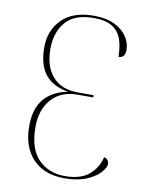

<svg xmlns="http://www.w3.org/2000/svg" viewBox="-83 -784 647 853"><g transform="rotate(10 240.5 -358.0)"><path d="M266 9Q176 9 124.5 -44.5Q73 -98 73 -192Q73 -273 111 -316.5Q149 -360 216 -372Q142 -386 110 -430Q78 -474 78 -548Q78 -626 128 -675.5Q178 -725 271 -725Q328 -725 365.5 -706.5Q403 -688 421.5 -659.5Q440 -631 440 -601Q440 -564 410 -564Q410 -607 399 -641Q388 -675 358.5 -695Q329 -715 272 -715Q186 -715 146 -668Q106 -621 106 -546Q106 -468 145.5 -422.5Q185 -377 260 -377H331V-367H260Q186 -367 143.5 -319.5Q101 -272 101 -194Q101 -95 147.5 -48Q194 -1 267 -1Q337 -1 375 -32.5Q413 -64 425 -114Q447 -108 447 -86Q447 -71 426.5 -48Q406 -25 366 -8Q326 9 266 9Z"/></g></svg>

Font: Noto Serif Display SemiCondensed Thin
Style: Regular
Weight: 100
Width: 4
Designer: Monotype Design Team
Foundry: Monotype Imaging Inc.
Version: Version 2.009